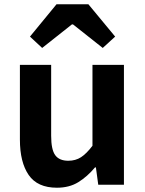

<svg xmlns="http://www.w3.org/2000/svg" viewBox="-20 -863 677 897"><path d="M246 14Q155 14 114 -45.5Q73 -105 73 -211V-560H219V-229Q219 -164 238 -138Q257 -112 299 -112Q333 -112 358.5 -128.5Q384 -145 412 -182V-560H559V0H439L428 -81H424Q388 -38 346 -12Q304 14 246 14ZM120 -692 244 -843H393L518 -692L460 -639L321 -749H316L177 -639Z"/></svg>

Font: Noto Sans HK Thin
Style: Bold
Weight: 700
Version: Version 2.004-H2;hotconv 1.0.118;makeotfexe 2.5.65603